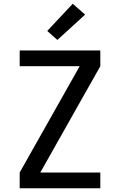

<svg xmlns="http://www.w3.org/2000/svg" viewBox="-20 -1004 640 1024"><path d="M85 0V-84L405 -651H85V-735H515V-651L195 -84H515V0ZM286 -791 232 -839 368 -984 434 -926Z"/></svg>

Font: Iosevka Medium Extended
Style: Regular
Weight: 500
Width: 7
Monospace: yes
Designer: Belleve Invis
Foundry: Belleve Invis
Version: Version 32.5.0; ttfautohint (v1.8.4)